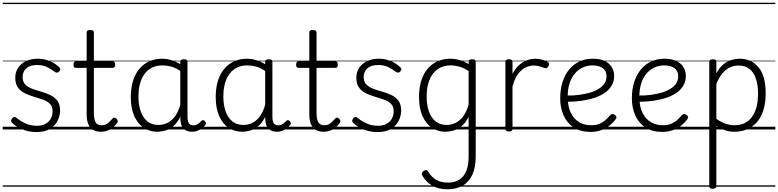

<svg xmlns="http://www.w3.org/2000/svg" viewBox="-20 -950 5710 1409"><path d="M249 19Q203 19 167 7.5Q131 -4 105 -20.5Q79 -37 67 -50Q60 -58 61.5 -65.5Q63 -73 70 -83Q78 -91 85.5 -91.5Q93 -92 101 -85Q133 -59 170 -43Q207 -27 252 -27Q287 -27 312.5 -40.5Q338 -54 352 -78Q366 -102 366 -133Q366 -169 346 -188.5Q326 -208 295 -219Q264 -230 229.5 -240Q195 -250 163.5 -265Q132 -280 112 -307Q92 -334 92 -380Q92 -420 112 -451Q132 -482 169 -500.5Q206 -519 256 -519Q293 -519 324 -509.5Q355 -500 378.5 -485Q402 -470 417 -454Q424 -446 422 -439Q420 -432 413 -424Q407 -417 398.5 -417Q390 -417 382 -423Q350 -447 321 -460Q292 -473 253 -473Q201 -473 173.5 -449Q146 -425 146 -385Q146 -350 165.5 -330Q185 -310 216.5 -298.5Q248 -287 283.5 -277Q319 -267 350 -252Q381 -237 401 -210.5Q421 -184 421 -138Q421 -100 402.5 -63.5Q384 -27 346.5 -4Q309 19 249 19ZM0 410H481V420H0ZM0 -20H481V0H0ZM0 -505H481V-500H0ZM0 -930H481V-920H0Z M721 17Q686 17 662.5 2.5Q639 -12 627.5 -40Q616 -68 616 -107V-452H538Q528 -452 523.5 -457.5Q519 -463 519 -475Q519 -488 523.5 -494Q528 -500 538 -500H616V-711Q616 -721 622 -725.5Q628 -730 641 -730Q655 -730 662 -725.5Q669 -721 669 -711V-500H805Q816 -500 820.5 -494Q825 -488 825 -475Q825 -463 820.5 -457.5Q816 -452 805 -452H669V-119Q669 -78 680.5 -54.5Q692 -31 727 -31Q752 -31 770 -45Q788 -59 805 -79Q812 -88 819.5 -86.5Q827 -85 835 -79Q842 -72 843.5 -64.5Q845 -57 841 -50Q827 -29 808.5 -14Q790 1 768 9Q746 17 721 17ZM481 410H869V420H481ZM481 -20H869V0H481ZM481 -505H869V-500H481ZM481 -930H869V-920H481Z M1134 17Q1079 17 1035 -12Q991 -41 965.5 -98Q940 -155 940 -238Q940 -288 949.5 -331Q959 -374 978 -408.5Q997 -443 1025 -467.5Q1053 -492 1089.5 -505.5Q1126 -519 1170 -519Q1204 -519 1237 -509Q1270 -499 1303 -479V-495Q1303 -506 1309.5 -510.5Q1316 -515 1330 -515Q1344 -515 1350 -510.5Q1356 -506 1356 -496V-91Q1356 -70 1360.5 -56.5Q1365 -43 1375 -36.5Q1385 -30 1400 -30Q1410 -30 1419.5 -33.5Q1429 -37 1438.5 -44.5Q1448 -52 1459 -63Q1464 -69 1470.5 -68.5Q1477 -68 1483 -61Q1490 -55 1491 -48Q1492 -41 1488 -34Q1477 -19 1461 -7.5Q1445 4 1427 10.5Q1409 17 1391 17Q1370 17 1354.5 11.5Q1339 6 1327.5 -5.5Q1316 -17 1310.5 -33.5Q1305 -50 1304 -72Q1304 -76 1303.5 -81.5Q1303 -87 1303 -92Q1280 -47 1251 -23.5Q1222 0 1191.5 8.5Q1161 17 1134 17ZM996 -242Q996 -180 1012.5 -133Q1029 -86 1061.5 -59.5Q1094 -33 1143 -33Q1175 -33 1205.5 -46.5Q1236 -60 1261.5 -92.5Q1287 -125 1303 -181V-429Q1268 -453 1236 -461.5Q1204 -470 1171 -470Q1139 -470 1112 -460.5Q1085 -451 1063.5 -432Q1042 -413 1027 -385.5Q1012 -358 1004 -322Q996 -286 996 -242ZM869 410H1492V420H869ZM869 -20H1492V0H869ZM869 -505H1492V-500H869ZM869 -930H1492V-920H869Z M1757 17Q1702 17 1658 -12Q1614 -41 1588.5 -98Q1563 -155 1563 -238Q1563 -288 1572.5 -331Q1582 -374 1601 -408.5Q1620 -443 1648 -467.5Q1676 -492 1712.5 -505.5Q1749 -519 1793 -519Q1827 -519 1860 -509Q1893 -499 1926 -479V-495Q1926 -506 1932.5 -510.5Q1939 -515 1953 -515Q1967 -515 1973 -510.5Q1979 -506 1979 -496V-91Q1979 -70 1983.5 -56.5Q1988 -43 1998 -36.5Q2008 -30 2023 -30Q2033 -30 2042.5 -33.5Q2052 -37 2061.5 -44.5Q2071 -52 2082 -63Q2087 -69 2093.5 -68.5Q2100 -68 2106 -61Q2113 -55 2114 -48Q2115 -41 2111 -34Q2100 -19 2084 -7.5Q2068 4 2050 10.5Q2032 17 2014 17Q1993 17 1977.5 11.5Q1962 6 1950.5 -5.5Q1939 -17 1933.5 -33.5Q1928 -50 1927 -72Q1927 -76 1926.5 -81.5Q1926 -87 1926 -92Q1903 -47 1874 -23.5Q1845 0 1814.5 8.5Q1784 17 1757 17ZM1619 -242Q1619 -180 1635.5 -133Q1652 -86 1684.5 -59.5Q1717 -33 1766 -33Q1798 -33 1828.5 -46.5Q1859 -60 1884.5 -92.5Q1910 -125 1926 -181V-429Q1891 -453 1859 -461.5Q1827 -470 1794 -470Q1762 -470 1735 -460.5Q1708 -451 1686.5 -432Q1665 -413 1650 -385.5Q1635 -358 1627 -322Q1619 -286 1619 -242ZM1492 410H2115V420H1492ZM1492 -20H2115V0H1492ZM1492 -505H2115V-500H1492ZM1492 -930H2115V-920H1492Z M2355 17Q2320 17 2296.5 2.5Q2273 -12 2261.5 -40Q2250 -68 2250 -107V-452H2172Q2162 -452 2157.5 -457.5Q2153 -463 2153 -475Q2153 -488 2157.5 -494Q2162 -500 2172 -500H2250V-711Q2250 -721 2256 -725.5Q2262 -730 2275 -730Q2289 -730 2296 -725.5Q2303 -721 2303 -711V-500H2439Q2450 -500 2454.5 -494Q2459 -488 2459 -475Q2459 -463 2454.5 -457.5Q2450 -452 2439 -452H2303V-119Q2303 -78 2314.5 -54.5Q2326 -31 2361 -31Q2386 -31 2404 -45Q2422 -59 2439 -79Q2446 -88 2453.5 -86.5Q2461 -85 2469 -79Q2476 -72 2477.5 -64.5Q2479 -57 2475 -50Q2461 -29 2442.5 -14Q2424 1 2402 9Q2380 17 2355 17ZM2115 410H2503V420H2115ZM2115 -20H2503V0H2115ZM2115 -505H2503V-500H2115ZM2115 -930H2503V-920H2115Z M2752 19Q2706 19 2670 7.5Q2634 -4 2608 -20.5Q2582 -37 2570 -50Q2563 -58 2564.5 -65.5Q2566 -73 2573 -83Q2581 -91 2588.5 -91.5Q2596 -92 2604 -85Q2636 -59 2673 -43Q2710 -27 2755 -27Q2790 -27 2815.5 -40.5Q2841 -54 2855 -78Q2869 -102 2869 -133Q2869 -169 2849 -188.5Q2829 -208 2798 -219Q2767 -230 2732.5 -240Q2698 -250 2666.5 -265Q2635 -280 2615 -307Q2595 -334 2595 -380Q2595 -420 2615 -451Q2635 -482 2672 -500.5Q2709 -519 2759 -519Q2796 -519 2827 -509.5Q2858 -500 2881.5 -485Q2905 -470 2920 -454Q2927 -446 2925 -439Q2923 -432 2916 -424Q2910 -417 2901.5 -417Q2893 -417 2885 -423Q2853 -447 2824 -460Q2795 -473 2756 -473Q2704 -473 2676.5 -449Q2649 -425 2649 -385Q2649 -350 2668.5 -330Q2688 -310 2719.5 -298.5Q2751 -287 2786.5 -277Q2822 -267 2853 -252Q2884 -237 2904 -210.5Q2924 -184 2924 -138Q2924 -100 2905.5 -63.5Q2887 -27 2849.5 -4Q2812 19 2752 19ZM2503 410H2984V420H2503ZM2503 -20H2984V0H2503ZM2503 -505H2984V-500H2503ZM2503 -930H2984V-920H2503Z M3265 439Q3196 439 3150.5 411.5Q3105 384 3079 338Q3074 328 3076 320Q3078 312 3090 304Q3102 296 3109.5 298Q3117 300 3122 309Q3147 350 3181 370Q3215 390 3270 390Q3316 390 3349.5 369.5Q3383 349 3401 307Q3419 265 3419 198V-92Q3396 -47 3366.5 -23.5Q3337 0 3306.5 8.5Q3276 17 3249 17Q3194 17 3150 -12Q3106 -41 3080.5 -98Q3055 -155 3055 -238Q3055 -288 3064.5 -331Q3074 -374 3093 -408.5Q3112 -443 3140 -467.5Q3168 -492 3204.5 -505.5Q3241 -519 3285 -519Q3319 -519 3352.5 -509.5Q3386 -500 3419 -480V-496Q3419 -506 3425 -510.5Q3431 -515 3445 -515Q3459 -515 3465 -510.5Q3471 -506 3471 -496V201Q3471 280 3446 333Q3421 386 3375 412.5Q3329 439 3265 439ZM3258 -33Q3290 -33 3320.5 -47Q3351 -61 3376.5 -93Q3402 -125 3419 -181V-428Q3384 -452 3351 -461Q3318 -470 3286 -470Q3254 -470 3227 -460.5Q3200 -451 3178.5 -432Q3157 -413 3142 -385.5Q3127 -358 3119 -322Q3111 -286 3111 -242Q3111 -180 3127.5 -133Q3144 -86 3176.5 -59.5Q3209 -33 3258 -33ZM2984 410H3582V420H2984ZM2984 -20H3582V0H2984ZM2984 -505H3582V-500H2984ZM2984 -930H3582V-920H2984Z M3714 15Q3701 15 3695 10.5Q3689 6 3689 -4V-496Q3689 -506 3695 -510.5Q3701 -515 3714 -515Q3728 -515 3734.5 -510.5Q3741 -506 3741 -496V-407Q3756 -438 3775.5 -459Q3795 -480 3817 -493.5Q3839 -507 3862 -513Q3885 -519 3906 -519Q3934 -519 3960 -511.5Q3986 -504 4000 -495Q4008 -490 4009.5 -483Q4011 -476 4004 -463Q3999 -453 3992 -450.5Q3985 -448 3976 -451Q3963 -456 3942.5 -462.5Q3922 -469 3898 -469Q3873 -469 3849.5 -460Q3826 -451 3805 -432.5Q3784 -414 3768 -385Q3752 -356 3741 -316V-4Q3741 6 3734.5 10.5Q3728 15 3714 15ZM3582 410H4033V420H3582ZM3582 -20H4033V0H3582ZM3582 -505H4033V-500H3582ZM3582 -930H4033V-920H3582Z M4313 18Q4239 18 4189.5 -15Q4140 -48 4115.5 -104Q4091 -160 4091 -229Q4091 -294 4108 -347.5Q4125 -401 4156.5 -439.5Q4188 -478 4232 -498.5Q4276 -519 4331 -519Q4385 -519 4419 -502Q4453 -485 4470 -456.5Q4487 -428 4487 -393Q4487 -355 4470 -324.5Q4453 -294 4422 -271.5Q4391 -249 4348 -234Q4305 -219 4252 -211Q4199 -203 4140 -203V-249Q4185 -248 4227.5 -253.5Q4270 -259 4307 -269.5Q4344 -280 4372 -297Q4400 -314 4415.5 -337Q4431 -360 4431 -390Q4431 -430 4403.5 -450Q4376 -470 4327 -470Q4292 -470 4259.5 -456Q4227 -442 4201.5 -413.5Q4176 -385 4161 -342Q4146 -299 4146 -240Q4146 -168 4169 -122Q4192 -76 4230.5 -53.5Q4269 -31 4316 -31Q4355 -31 4380.5 -42Q4406 -53 4424.5 -70Q4443 -87 4459 -106Q4468 -114 4475.5 -113.5Q4483 -113 4492 -107Q4500 -101 4503 -93Q4506 -85 4499 -77Q4483 -53 4456.5 -31Q4430 -9 4394 4.5Q4358 18 4313 18ZM4020 410H4546V420H4020ZM4020 -20H4546V0H4020ZM4020 -505H4546V-500H4020ZM4020 -930H4546V-920H4020Z M4839 18Q4765 18 4715.5 -15Q4666 -48 4641.5 -104Q4617 -160 4617 -229Q4617 -294 4634 -347.5Q4651 -401 4682.5 -439.5Q4714 -478 4758 -498.5Q4802 -519 4857 -519Q4911 -519 4945 -502Q4979 -485 4996 -456.5Q5013 -428 5013 -393Q5013 -355 4996 -324.5Q4979 -294 4948 -271.5Q4917 -249 4874 -234Q4831 -219 4778 -211Q4725 -203 4666 -203V-249Q4711 -248 4753.5 -253.5Q4796 -259 4833 -269.5Q4870 -280 4898 -297Q4926 -314 4941.5 -337Q4957 -360 4957 -390Q4957 -430 4929.5 -450Q4902 -470 4853 -470Q4818 -470 4785.5 -456Q4753 -442 4727.5 -413.5Q4702 -385 4687 -342Q4672 -299 4672 -240Q4672 -168 4695 -122Q4718 -76 4756.5 -53.5Q4795 -31 4842 -31Q4881 -31 4906.5 -42Q4932 -53 4950.5 -70Q4969 -87 4985 -106Q4994 -114 5001.5 -113.5Q5009 -113 5018 -107Q5026 -101 5029 -93Q5032 -85 5025 -77Q5009 -53 4982.5 -31Q4956 -9 4920 4.5Q4884 18 4839 18ZM4546 410H5072V420H4546ZM4546 -20H5072V0H4546ZM4546 -505H5072V-500H4546ZM4546 -930H5072V-920H4546Z M5211 435Q5197 435 5191 430.5Q5185 426 5185 416V-496Q5185 -506 5191.5 -510.5Q5198 -515 5212 -515Q5225 -515 5231 -510.5Q5237 -506 5237 -496V-412Q5261 -456 5290 -479Q5319 -502 5349.5 -510.5Q5380 -519 5409 -519Q5493 -519 5546 -456.5Q5599 -394 5599 -266Q5599 -214 5589.5 -170Q5580 -126 5561 -91.5Q5542 -57 5513.5 -33Q5485 -9 5448.5 4Q5412 17 5368 17Q5333 17 5301 6Q5269 -5 5237 -27V416Q5237 426 5230.5 430.5Q5224 435 5211 435ZM5237 -78Q5272 -53 5305 -42Q5338 -31 5370 -31Q5402 -31 5428.5 -40Q5455 -49 5476 -67.5Q5497 -86 5512 -114Q5527 -142 5535 -179.5Q5543 -217 5543 -263Q5543 -327 5527 -373.5Q5511 -420 5479.5 -444.5Q5448 -469 5400 -469Q5367 -469 5337 -455.5Q5307 -442 5281.5 -412Q5256 -382 5237 -333ZM5072 410H5670V420H5072ZM5072 -20H5670V0H5072ZM5072 -505H5670V-500H5072ZM5072 -930H5670V-920H5072Z"/></svg>

Font: Playwrite DE Grund Guides
Style: Regular
Weight: 400
Designer: Veronika Burian, José Scaglione
Foundry: TypeTogether
Version: Version 1.003